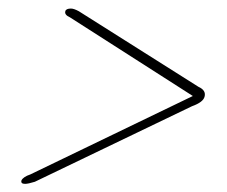

<svg xmlns="http://www.w3.org/2000/svg" viewBox="-20 -572 544 460"><path d="M136.5 -545Q138 -551.5 150 -551.5Q157 -551.5 169 -545L455.5 -364Q474.5 -355.5 470 -340Q466.5 -327 440 -317.5L63.5 -136.5Q47.5 -131.5 40 -131.5Q29 -131.5 31.5 -140Q36 -148.5 52.5 -154L442 -342L147.5 -530.5Q134 -536.5 136.5 -545Z"/></svg>

Font: Fraunces 9pt S000 Thin
Style: Italic
Weight: 100
Italic angle: -16°
Version: Version 1.000; ttfautohint (v1.8.3)